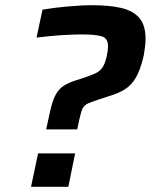

<svg xmlns="http://www.w3.org/2000/svg" viewBox="-20 -716 578 736"><path d="M157 -220 172 -289Q181 -330 193.5 -353Q206 -376 225.5 -388Q245 -400 274 -409L308 -420Q331 -428 347 -435.5Q363 -443 373.5 -458.5Q384 -474 390 -505Q392 -515 393 -523Q394 -531 394 -539Q394 -570 369.5 -577Q345 -584 293 -584Q271 -584 239.5 -582.5Q208 -581 176 -578Q144 -575 120 -572L143 -679Q183 -686 237 -691Q291 -696 335 -696Q397 -696 442.5 -686Q488 -676 513 -648.5Q538 -621 538 -566Q538 -553 536 -537Q534 -521 531 -503Q519 -451 502 -420.5Q485 -390 458.5 -373.5Q432 -357 393 -346L363 -336Q332 -326 317.5 -319.5Q303 -313 297 -301Q291 -289 285 -262L276 -220ZM99 0 126 -128H268L242 0Z"/></svg>

Font: Saira SemiBold
Style: Italic
Weight: 600
Italic angle: -12°
Designer: Hector Gatti with collaboration of the Omnibus-Type team
Foundry: Omnibus-Type
Version: Version 1.100; ttfautohint (v1.8.3)